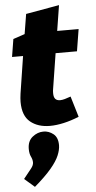

<svg xmlns="http://www.w3.org/2000/svg" viewBox="-67 -729 565 1134"><g transform="rotate(-5 215.5 -162.5)"><path d="M386 -24Q340 -5 295.5 5Q251 15 213 15Q142 15 97 -22Q52 -59 52 -141Q52 -152 53 -163.5Q54 -175 56 -190L94 -434L112 -410H25L42 -515L140 -548L107 -515L130 -656L328 -691L300 -515L288 -540H431L410 -410H264L287 -434L250 -200Q249 -196 248.5 -189.5Q248 -183 248 -176Q248 -152 257.5 -141.5Q267 -131 286 -131Q298 -131 314 -135.5Q330 -140 349 -147ZM93 366 33 314Q64 275 79 256.5Q94 238 94 221Q94 204 85 186Q76 168 76 140Q76 93 106 69Q136 45 171 45Q203 45 229.5 66Q256 87 256 133Q256 160 242 193.5Q228 227 192.5 269Q157 311 93 366Z"/></g></svg>

Font: Bitter Thin Black
Style: Italic
Weight: 900
Italic angle: -9°
Version: Version 3.020